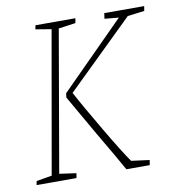

<svg xmlns="http://www.w3.org/2000/svg" viewBox="-70 -655 667 720"><g transform="rotate(-10 263.0 -295.5)"><path d="M103 -27 167 -18 164 0H12L15 -15L74 -25L169 -566L109 -576L112 -591H264L261 -573L196 -564ZM459 -565 205 -317Q233 -264 293 -162.5Q353 -61 377 -28L446 -19L443 0H354Q331 -42 265 -154L179 -304L181 -320L425 -565L371 -570L374 -591H526L523 -573Z"/></g></svg>

Font: Grenze Thin
Style: Italic
Weight: 250
Italic angle: -10°
Designer: Renata Polastri
Foundry: Omnibus-Type
Version: Version 1.002; ttfautohint (v1.8)